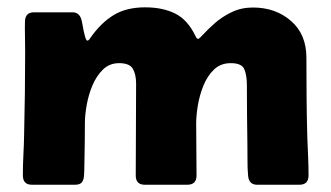

<svg xmlns="http://www.w3.org/2000/svg" viewBox="-20 -509 913 529"><path d="M179.7 -475.1Q198.2 -475.1 204.1 -455.6Q205.6 -451.7 208 -437.3Q210.4 -422.9 213.9 -409.9Q217.3 -397 220.7 -397Q223.1 -397 225.8 -400.1Q228.5 -403.3 229.5 -405.3Q258.3 -446.3 293.2 -467.5Q328.1 -488.8 379.9 -488.8Q428.2 -488.8 462.6 -471.7Q497.1 -454.6 518.6 -409.7Q519.5 -407.7 521.2 -404.8Q522.9 -401.9 525.9 -401.9Q528.8 -401.9 540.5 -414.8Q552.2 -427.7 571.8 -445.1Q591.3 -462.4 617.9 -475.3Q644.5 -488.3 676.8 -488.3Q739.3 -488.3 781.7 -451.4Q824.2 -414.6 824.2 -350.1Q824.2 -295.4 824.7 -240.5Q825.2 -185.5 826.7 -130.9Q827.6 -104.5 828.9 -78.1Q830.1 -51.8 830.1 -25.9Q830.1 0 805.2 0H688.5Q666 0 663.6 -24.4Q661.6 -46.4 661.9 -68.8Q662.1 -91.3 661.6 -113.3Q661.1 -153.8 660.6 -194.3Q660.2 -234.9 660.2 -274.9Q660.2 -300.8 653.3 -317.9Q646.5 -335 615.7 -335Q587.9 -335 569.6 -317.4Q551.3 -299.8 540.5 -273.2Q529.8 -246.6 525.1 -218.5Q520.5 -190.4 520.5 -168.9Q520.5 -133.3 521 -97.4Q521.5 -61.5 521.5 -25.4Q521.5 0 496.1 0H378.9Q354 0 354 -25.4Q354 -88.9 354.5 -151.9Q355 -214.8 355 -278.3Q355 -304.2 345.9 -319.6Q336.9 -335 308.1 -335Q281.7 -335 263.7 -317.4Q245.6 -299.8 234.6 -273.4Q223.6 -247.1 218.8 -219.2Q213.9 -191.4 213.9 -170.9Q213.9 -147.9 213.6 -124.8Q213.4 -101.6 212.9 -78.6Q212.4 -64.9 212.4 -51.3Q212.4 -37.6 211.4 -24.4Q210.4 -12.2 205.1 -6.1Q199.7 0 186.5 0H67.9Q43 0 43 -25.9Q43 -53.2 44.4 -81.1Q45.9 -108.9 46.4 -136.7Q49.3 -253.4 49.3 -369.1Q49.3 -389.2 48.8 -409.7Q48.3 -430.2 48.8 -449.7Q49.3 -475.1 73.7 -475.1Z"/></svg>

Font: Belanosima SemiBold
Style: Regular
Weight: 600
Designer: The DocRepair Project, Santiago Orozco
Foundry: Google
Version: Version 2.000